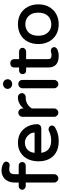

<svg xmlns="http://www.w3.org/2000/svg" viewBox="843 -1614 789 2515"><g transform="rotate(-90 1237.5 -356.5)"><path d="M104 -39V-414H57Q38 -414 23.5 -428Q9 -442 9 -460Q9 -480 23 -493Q37 -506 57 -506H104V-555Q104 -617 127 -654Q146 -691 182 -711Q218 -731 261 -731Q306 -731 350 -710Q378 -694 378 -669Q378 -652 364.5 -638Q351 -624 332 -624Q319 -624 308 -627L283 -630Q244 -630 228.5 -613Q213 -596 213 -552V-506H325Q346 -506 359.5 -493Q373 -480 373 -460Q373 -441 359.5 -427.5Q346 -414 325 -414H213V-39Q213 -19 196.5 -3Q180 13 158 13Q136 13 120 -3Q104 -19 104 -39Z M382 -249Q382 -318 408 -380Q437 -443 493 -479.5Q549 -516 625 -516Q700 -516 756 -482Q809 -447 838.5 -389.5Q868 -332 868 -262Q868 -241 852.5 -225.5Q837 -210 813 -210H493Q513 -81 653 -81Q690 -81 719 -88Q748 -95 780 -110Q786 -115 802 -115Q822 -115 836.5 -102Q851 -89 851 -69Q851 -45 820 -26Q776 -3 737.5 7.5Q699 18 645 18Q521 18 451.5 -53Q382 -124 382 -249ZM756 -298Q758 -298 759 -299Q760 -300 759 -303Q755 -342 737 -365Q716 -394 687 -409.5Q658 -425 625 -425Q595 -425 564 -411Q500 -378 493 -298Z M965 -39V-458Q965 -479 981 -495Q997 -511 1019 -511Q1041 -511 1057.5 -495Q1074 -479 1074 -458V-443Q1138 -516 1217 -516H1222Q1245 -516 1260 -500.5Q1275 -485 1275 -464Q1275 -443 1259.5 -428.5Q1244 -414 1220 -414H1215Q1172 -414 1136 -394Q1100 -374 1074 -334V-39Q1074 -19 1057.5 -3Q1041 13 1019 13Q997 13 981 -3Q965 -19 965 -39Z M1331 -649V-653Q1331 -676 1349 -693.5Q1367 -711 1391 -711H1397Q1422 -711 1439.5 -693.5Q1457 -676 1457 -653V-649Q1457 -626 1439.5 -609Q1422 -592 1397 -592H1391Q1367 -592 1349 -609Q1331 -626 1331 -649ZM1339 -458Q1339 -479 1355 -495Q1371 -511 1393 -511Q1417 -511 1432.5 -496Q1448 -481 1448 -458V-39Q1448 -19 1431.5 -3Q1415 13 1393 13Q1371 13 1355 -3Q1339 -19 1339 -39Z M1878 -42Q1878 -18 1849 -1Q1809 18 1764 18Q1611 18 1611 -119V-409H1572Q1549 -409 1536.5 -421.5Q1524 -434 1524 -455Q1524 -476 1537 -488.5Q1550 -501 1572 -501H1611V-563Q1611 -589 1626 -602.5Q1641 -616 1666 -616Q1691 -616 1705.5 -601.5Q1720 -587 1720 -563V-501H1821Q1841 -501 1855 -488Q1869 -475 1869 -455Q1869 -437 1854.5 -423Q1840 -409 1821 -409H1720V-127Q1720 -97 1732 -86.5Q1744 -76 1774 -76Q1792 -76 1811 -82H1812L1815 -83Q1818 -83 1820 -84L1832 -85Q1851 -85 1864.5 -72Q1878 -59 1878 -42ZM1812 -82 1810 -81Z M2042 -15Q1982 -50 1950 -111Q1918 -172 1918 -249Q1918 -328 1950 -388Q1981 -449 2041 -482.5Q2101 -516 2178 -516Q2253 -516 2313 -483Q2373 -448 2405.5 -387Q2438 -326 2438 -249Q2438 -169 2406 -111Q2372 -49 2312.5 -15.5Q2253 18 2178 18Q2102 18 2042 -15ZM2049 -152Q2091 -79 2178 -79Q2216 -79 2251 -97Q2288 -116 2308.5 -154.5Q2329 -193 2329 -250Q2329 -310 2307 -346Q2286 -382 2253 -400.5Q2220 -419 2178 -419Q2140 -419 2105 -402Q2068 -383 2047.5 -345Q2027 -307 2027 -250Q2027 -191 2049 -152Z"/></g></svg>

Font: 寒蝉全圆体 Bold
Style: Regular
Weight: 700
Designer: Warren2060
      Designed by Motoya company      

      [Varela Round]
      Joe Prince(Latin component); Avraham Cornf
Foundry: ChillType
Version: Version 3.200